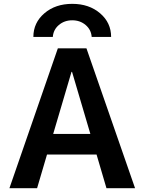

<svg xmlns="http://www.w3.org/2000/svg" viewBox="-20 -983 755 1003"><path d="M29.3 0 282.2 -730.5H431.6L685.5 0H536.1L484.4 -175.8H225.6L173.8 0ZM154.3 -790Q154.3 -864.3 211.9 -913.6Q269.5 -962.9 357.4 -962.9Q445.3 -962.9 502.9 -913.6Q560.5 -864.3 560.5 -790H459Q456.1 -828.1 427.2 -852.5Q398.4 -877 357.4 -877Q316.4 -877 287.6 -852.5Q258.8 -828.1 255.9 -790ZM257.8 -283.2H452.1L356.4 -607.4H353.5Z"/></svg>

Font: GenEi M Gothic v2 Bold
Style: Regular
Weight: 700
Version: Version 2.0